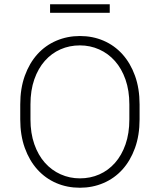

<svg xmlns="http://www.w3.org/2000/svg" viewBox="-20 -875 750 901"><path d="M355 6Q295 6 244 -16Q193 -38 155.5 -79.5Q118 -121 96.5 -180.5Q75 -240 75 -315V-385Q75 -460 96.5 -519.5Q118 -579 155.5 -620.5Q193 -662 244.5 -684Q296 -706 355 -706Q415 -706 466 -684Q517 -662 554.5 -620.5Q592 -579 613.5 -519.5Q635 -460 635 -385V-315Q635 -240 613.5 -180.5Q592 -121 554.5 -79.5Q517 -38 465.5 -16Q414 6 355 6ZM355 -38Q404 -38 446 -56.5Q488 -75 519.5 -110.5Q551 -146 569 -197.5Q587 -249 587 -315V-385Q587 -450 569 -501.5Q551 -553 519.5 -588.5Q488 -624 445.5 -643Q403 -662 355 -662Q306 -662 264 -643.5Q222 -625 190.5 -589.5Q159 -554 141 -502.5Q123 -451 123 -385V-315Q123 -250 141 -198.5Q159 -147 190.5 -111.5Q222 -76 264.5 -57Q307 -38 355 -38ZM215 -855H495V-815H215Z"/></svg>

Font: Retni Sans Light
Style: Regular
Weight: 300
Designer: Vitaly Kuzmin
Foundry: ParaType Ltd.
Version: Version 1.00;March 2, 2019;FontCreator 11.5.0.2425 64-bit; t